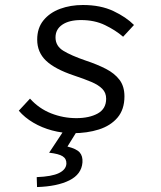

<svg xmlns="http://www.w3.org/2000/svg" viewBox="-20 -518 640 764"><path d="M269.7 12Q228 12 187.4 1.1Q146.8 -9.7 112.6 -29.9Q78.3 -50.1 54.8 -77.5L99.4 -125.6Q135 -86 183.4 -66.9Q231.8 -47.9 283.7 -47.9Q335.4 -47.9 368.9 -66.4Q402.4 -85 402.4 -125.2Q402.4 -148.8 387.1 -164.4Q371.9 -180 343.3 -192.1Q314.7 -204.2 274 -217.7Q198.4 -243 163.2 -276.5Q128 -310 128 -360.4Q128 -406.6 153 -437.1Q178 -467.7 219.2 -482.9Q260.3 -498.1 310.1 -498.1Q380.3 -498.1 431.3 -474Q482.3 -449.8 513.2 -418.6L469.9 -371.8Q439.9 -397.7 398.2 -417.9Q356.6 -438.2 302.2 -438.2Q255.2 -438.2 228.1 -419.9Q200.9 -401.5 200.9 -369.1Q200.9 -335.1 231.8 -316.1Q262.8 -297 321 -277Q366.3 -262 401.2 -244.1Q436.1 -226.2 455.7 -200.2Q475.2 -174.2 475.2 -134.5Q475.2 -82.6 447.7 -50.1Q420.2 -17.7 373.5 -2.8Q326.8 12 269.7 12ZM127.4 226.3 126.1 186.8Q186.3 184.5 214.5 170.7Q242.8 157 244.2 133.5Q245 113.8 229.2 103.8Q213.5 93.8 175.5 89.7L239.4 -6.9H293.1L248.4 65.1Q284.5 74.1 297.2 88.7Q309.9 103.4 308.1 128.4Q304.4 175.5 256 199.7Q207.5 223.9 127.4 226.3Z"/></svg>

Font: SourceCodeVF
Style: Italic
Weight: 200
Italic angle: -11°
Monospace: yes
Designer: Paul D. Hunt, Teo Tuominen
Foundry: Adobe
Version: Version 1.026;hotconv 1.1.0;makeotfexe 2.6.0